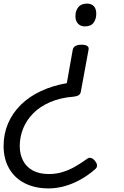

<svg xmlns="http://www.w3.org/2000/svg" viewBox="-103 -535 689 1069"><path d="M351 -286Q373 -286 383 -279Q393 -272 390 -258L347 -24Q345 -12 335.5 -5.5Q326 1 309 3Q232 9 175 34Q118 59 81 97Q44 135 25.5 181.5Q7 228 7 278Q7 325 26 360.5Q45 396 81 415Q117 434 169 434Q211 434 248.5 422Q286 410 319 390.5Q352 371 381 350Q392 341 404 344.5Q416 348 426 361Q437 375 437.5 386Q438 397 427 407Q387 442 343 466Q299 490 255 502Q211 514 168 514Q91 514 34.5 485Q-22 456 -52.5 402.5Q-83 349 -83 278Q-83 211 -58.5 153Q-34 95 12.5 49Q59 3 124 -27.5Q189 -58 269 -72L302 -258Q305 -272 317 -279Q329 -286 351 -286ZM382 -515Q405 -515 419 -501Q433 -487 433 -458Q433 -429 418 -408.5Q403 -388 369 -388Q346 -388 331.5 -403Q317 -418 317 -445Q317 -475 333 -495Q349 -515 382 -515Z"/></svg>

Font: Playwrite ZA
Style: Regular
Weight: 400
Designer: Veronika Burian, José Scaglione
Foundry: TypeTogether
Version: Version 1.002